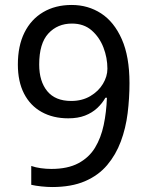

<svg xmlns="http://www.w3.org/2000/svg" viewBox="-20 -744 591 774"><path d="M190 10Q171 10 147 7.5Q123 5 106 1V-75Q123 -69 144.5 -66Q166 -63 187 -63Q253 -63 296 -86Q339 -109 363 -148.5Q387 -188 398 -240Q409 -292 411 -350H405Q392 -327 371.5 -308Q351 -289 322.5 -278Q294 -267 255 -267Q194 -267 148 -292.5Q102 -318 77 -366.5Q52 -415 52 -484Q52 -559 78.5 -612.5Q105 -666 154 -695Q203 -724 269 -724Q335 -724 387.5 -690Q440 -656 471 -586Q502 -516 502 -409Q502 -348 494.5 -287.5Q487 -227 467 -173.5Q447 -120 412 -78.5Q377 -37 322.5 -13.5Q268 10 190 10ZM267 -337Q311 -337 344 -356.5Q377 -376 395 -406Q413 -436 413 -467Q413 -511 397 -552.5Q381 -594 349.5 -621.5Q318 -649 270 -649Q212 -649 175 -609Q138 -569 138 -484Q138 -416 170.5 -376.5Q203 -337 267 -337Z"/></svg>

Font: ltamil15
Style: Book
Weight: 400
Designer: Jelle Bosma - Monotype Design Team
Foundry: Monotype Imaging Inc.
Version: Version 2.003